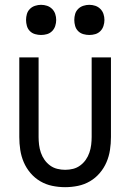

<svg xmlns="http://www.w3.org/2000/svg" viewBox="-20 -768 540 796"><path d="M250 8Q277 8 303.5 2.5Q330 -3 353 -16.5Q376 -30 393.5 -50.5Q411 -71 421.5 -95.5Q432 -120 436 -146.5Q440 -173 440 -200V-530H360V-200Q360 -184 358 -167.5Q356 -151 350.5 -135Q345 -119 335.5 -105.5Q326 -92 312.5 -82Q299 -72 283 -68Q267 -64 250 -64Q234 -64 217.5 -68Q201 -72 187.5 -82Q174 -92 164.5 -105.5Q155 -119 149.5 -135Q144 -151 142 -167.5Q140 -184 140 -200V-530H60V-200Q60 -173 64 -146.5Q68 -120 78.5 -95.5Q89 -71 106.5 -50.5Q124 -30 147 -16.5Q170 -3 196.5 2.5Q223 8 250 8ZM350 -623Q363 -623 375 -626.5Q387 -630 396 -639Q405 -648 409 -660.5Q413 -673 413 -685Q413 -698 409 -710Q405 -722 396 -731Q387 -740 375 -744Q363 -748 350 -748Q338 -748 325.5 -744Q313 -740 304 -731Q295 -722 291.5 -710Q288 -698 288 -685Q288 -673 291.5 -660.5Q295 -648 304 -639Q313 -630 325.5 -626.5Q338 -623 350 -623ZM150 -623Q163 -623 175 -626.5Q187 -630 196 -639Q205 -648 209 -660.5Q213 -673 213 -685Q213 -698 209 -710Q205 -722 196 -731Q187 -740 175 -744Q163 -748 150 -748Q138 -748 125.5 -744Q113 -740 104 -731Q95 -722 91.5 -710Q88 -698 88 -685Q88 -673 91.5 -660.5Q95 -648 104 -639Q113 -630 125.5 -626.5Q138 -623 150 -623Z"/></svg>

Font: Iosevka SS09
Style: Regular
Weight: 400
Monospace: yes
Designer: Belleve Invis
Foundry: Belleve Invis
Version: Version 5.2.1; ttfautohint (v1.8.3)